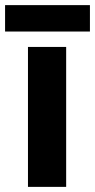

<svg xmlns="http://www.w3.org/2000/svg" viewBox="-31 -729 371 749"><path d="M227.1 0H78.1V-545.9H227.1ZM-11.2 -709H319.8V-606H-11.2Z"/></svg>

Font: NotoSans-Bold
Style: Bold
Weight: 700
Designer: Monotype Design team
Foundry: Monotype Imaging Inc.
Version: Version 1.04